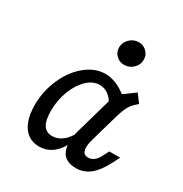

<svg xmlns="http://www.w3.org/2000/svg" viewBox="-152 -744 833 873"><g transform="rotate(30 265.0 -307.5)"><path d="M61 -143.1Q61 -215.9 90.1 -281.6Q119.1 -347.3 167.6 -386.7Q216 -426.1 270.4 -426.1Q304.3 -426.1 339.2 -408.8Q374.2 -391.5 407.1 -358.4L350.5 -314.2Q337.9 -340.4 317.3 -355Q296.6 -369.7 272.2 -369.7Q237.2 -369.7 206.2 -339.9Q175.2 -310.2 156.6 -261.2Q137.9 -212.2 137.9 -155.9Q137.9 -107.3 153.1 -83.4Q168.3 -59.5 199.4 -59.5Q229.3 -59.5 254.6 -80Q279.9 -100.6 297.9 -138.9L297.6 -95.5Q279.3 -43.8 246.8 -16.2Q214.4 11.3 171.7 11.3Q136.9 11.3 112.1 -6.9Q87.3 -25 74.2 -59.7Q61 -94.5 61 -143.1ZM438.3 -426.1 469.7 -383.4Q443.8 -362.3 432.1 -342.6Q420.4 -322.9 408.4 -281.8L386.7 -206.7H310.5L357 -370.8Q374.8 -379.9 393.6 -393.1Q412.4 -406.4 438.3 -426.1ZM390 -56.6Q406.9 -56.6 420.9 -67.4Q434.9 -78.2 445.4 -99.8L460.1 -129.2H517.4L499.2 -93.8Q470.4 -37.8 438.5 -12.5Q406.5 12.7 366.6 12.7Q307.1 12.7 289.6 -28.9Q272 -70.5 290.7 -137.7L310.5 -206.7H386.7L365.5 -131.9Q355.9 -96.6 361.6 -76.6Q367.3 -56.6 390 -56.6ZM262.2 -561.6Q262.2 -588 282.2 -607.3Q302.2 -626.6 329.2 -626.6Q353.7 -626.6 370.7 -609.5Q387.8 -592.5 387.8 -568.5Q387.8 -542 367.8 -522.7Q347.8 -503.5 320.7 -503.5Q296.2 -503.5 279.2 -520.5Q262.2 -537.6 262.2 -561.6Z"/></g></svg>

Font: Playfair Micro SmCond SmLight
Style: Italic
Weight: 360
Width: 4
Italic angle: -15.6°
Designer: Claus Eggers Sørensen
Foundry: Claus Eggers Sørensen
Version: Version 2.203;Glyphs 3.3 (3326)